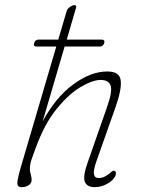

<svg xmlns="http://www.w3.org/2000/svg" viewBox="-20 -744 571 771"><path d="M117 -570.5Q121 -585 135.5 -585H214L248 -700.5Q250.5 -708.5 260.8 -716Q271 -723.5 278.5 -723.5Q288.5 -723.5 285 -711.5L248 -585H388Q402.5 -585 398.5 -571Q394.5 -557 380 -557H239.5L151.5 -257Q203.5 -353 274 -405Q344.5 -457 411 -457Q460.5 -457 464.8 -420.5Q469 -384 443 -311L367 -96Q354.5 -60 357.2 -44.5Q360 -29 377 -29Q386.5 -29 396.2 -32.8Q406 -36.5 418 -46Q425 -52 430 -56Q435 -60 441 -57Q445.5 -55 445.5 -48.8Q445.5 -42.5 443 -37Q435 -20 411 -6.2Q387 7.5 360 7.5Q329.5 7.5 320.8 -13.8Q312 -35 332 -91.5L409.5 -313Q432.5 -378.5 424 -400.8Q415.5 -423 384 -423Q352.5 -423 304.5 -395Q256.5 -367 207.5 -306.8Q158.5 -246.5 123 -149Q113 -122 108 -107.5Q103 -93 101.5 -84.2Q100 -75.5 100 -64.5Q100 -53.5 103.5 -43.5Q107 -33.5 107 -21.5Q107 -8 95 -0.2Q83 7.5 67.5 7.5Q56.5 7.5 52.2 2Q48 -3.5 51 -21.8Q54 -40 65 -77.5L206 -557H127.5Q113 -557 117 -570.5Z"/></svg>

Font: Fraunces 9pt S100 Thin
Style: Italic
Weight: 100
Italic angle: -16°
Version: Version 1.000; ttfautohint (v1.8.3)